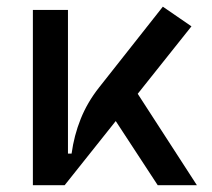

<svg xmlns="http://www.w3.org/2000/svg" viewBox="-20 -547 626 567"><path d="M77.1 0V-517.6H180.7V-93.3H191.4Q198.7 -147 218.3 -195.8Q237.8 -244.6 272.5 -288.6L460.9 -527.3L545.4 -469.2L386.7 -270L561.5 0H445.8L321.8 -189.5L170.9 0Z"/></svg>

Font: CaskaydiaMono NF
Style: Regular
Weight: 400
Designer: Aaron Bell
Foundry: Saja Typeworks
Version: Version 2111.001; ttfautohint (v1.8.4);Nerd Fonts 3.1.1